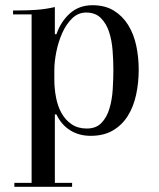

<svg xmlns="http://www.w3.org/2000/svg" viewBox="-20 -500 607 735"><path d="M256 200V215H35V200H101V-445H30V-460H51Q87 -460 121 -462.5Q155 -465 190 -473V-369H196Q213 -418 248 -449Q283 -480 334 -480Q382 -480 415.5 -459.5Q449 -439 470.5 -404.5Q492 -370 501.5 -325.5Q511 -281 511 -233Q511 -183 501 -137Q491 -91 469 -56Q447 -21 412 -0.5Q377 20 327 20Q283 20 249 -1Q215 -22 196 -62H190V200ZM188 -195Q188 -161 194.5 -127Q201 -93 215.5 -67Q230 -41 254 -24.5Q278 -8 312 -8Q348 -8 368.5 -29.5Q389 -51 399 -84.5Q409 -118 411.5 -157.5Q414 -197 414 -233Q414 -268 411 -307Q408 -346 397.5 -378Q387 -410 366 -431Q345 -452 310 -452Q279 -452 256 -429.5Q233 -407 218 -373Q203 -339 195.5 -301Q188 -263 188 -231Z"/></svg>

Font: Elsie
Style: Regular
Weight: 400
Designer: Alejandro Inler
Foundry: Alejandro Inler
Version: 1.001